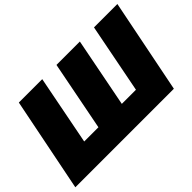

<svg xmlns="http://www.w3.org/2000/svg" viewBox="-111 -1023 1346 1346"><g transform="rotate(-45 562.0 -350.0)"><path d="M1124 -700 984 0H7L147 -700H379L278 -183H419L520 -700H752L651 -183H791L892 -700Z"/></g></svg>

Font: Montserrat Alternates Black
Style: Italic
Weight: 900
Italic angle: -11.3°
Designer: Julieta Ulanovsky
Foundry: Julieta Ulanovsky
Version: Version 7.200